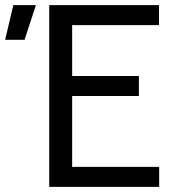

<svg xmlns="http://www.w3.org/2000/svg" viewBox="-120 -725 664 745"><path d="M71 0V-705H497V-627.4H130L160 -662V-42L130 -77.6H497.6V0ZM127.4 -352.4V-430H418.9V-352.4ZM-100.1 -570.6 -68.3 -705H19.3L-24.7 -570.6Z"/></svg>

Font: TikTok Sans Light
Style: Regular
Weight: 300
Version: Version 4.000